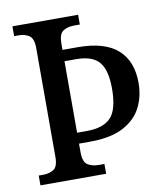

<svg xmlns="http://www.w3.org/2000/svg" viewBox="-81 -781 733 849"><g transform="rotate(-10 285.5 -357.0)"><path d="M32 0V-44H53Q80 -44 99.5 -56.5Q119 -69 119 -112V-601Q119 -644 99.5 -657Q80 -670 53 -670H32V-714H327V-670H300Q271 -670 251.5 -657Q232 -644 232 -601V-573H300Q421 -573 479.5 -521Q538 -469 538 -371Q538 -311 513 -261.5Q488 -212 431.5 -182Q375 -152 280 -152H232V-113Q232 -70 252 -57Q272 -44 300 -44H327V0ZM274 -201Q350 -201 384 -237Q418 -273 418 -367Q418 -450 387.5 -486Q357 -522 285 -522H232V-201Z"/></g></svg>

Font: Noto Serif Georgian SemiCondensed Medium
Style: Regular
Weight: 500
Width: 4
Designer: Monotype Design Team, Akaki Razmadze
Foundry: Google LLC
Version: Version 2.003; ttfautohint (v1.8.4.7-5d5b)